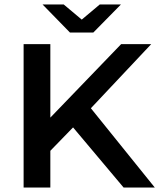

<svg xmlns="http://www.w3.org/2000/svg" viewBox="-20 -842 715 862"><path d="M308 -270 206 -165V0H86V-644H206V-314L524 -644H659L388 -356L675 0H535ZM523 -822 399 -696H294L171 -822H266L347 -754L428 -822Z"/></svg>

Font: Montserrat Ace
Style: Bold
Weight: 600
Designer: Julieta Ulanovsky
Foundry: Julieta Ulanovsky
Version: Version 1